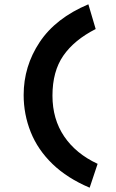

<svg xmlns="http://www.w3.org/2000/svg" viewBox="-20 -762 540 893"><path d="M397 111Q293 67 224.5 1Q156 -65 123 -147.5Q90 -230 90 -320Q90 -454 164.5 -566Q239 -678 391 -742L425 -627Q325 -576 274.5 -503Q224 -430 224 -317Q224 -208 278.5 -127.5Q333 -47 434 0Z"/></svg>

Font: Inconsolata Black
Style: Regular
Weight: 900
Monospace: yes
Designer: Raph Levien, Cyreal, Brenton Simpson
Foundry: Raph Levien, Cyreal, Google
Version: Version 3.001; ttfautohint (v1.8.2.53-6de2)